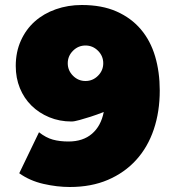

<svg xmlns="http://www.w3.org/2000/svg" viewBox="-20 -737 700 768"><path d="M307 -717Q388 -717 446.5 -691Q505 -665 543.5 -619.5Q582 -574 600.5 -511.5Q619 -449 619 -375Q619 -290 595 -219Q571 -148 524.5 -97Q478 -46 411.5 -17.5Q345 11 259 11Q208 11 153.5 -1.5Q99 -14 57 -44L136 -208Q164 -186 191.5 -178.5Q219 -171 254 -171Q312 -171 348 -202Q384 -233 395 -289Q367 -278 342 -270Q320 -263 298.5 -257Q277 -251 266 -251Q218 -251 177 -268Q136 -285 106 -314.5Q76 -344 59.5 -384.5Q43 -425 43 -473Q43 -529 63.5 -574.5Q84 -620 119.5 -651.5Q155 -683 203.5 -700Q252 -717 307 -717ZM322 -413Q351 -413 372 -434Q393 -455 393 -484Q393 -513 372 -534Q351 -555 322 -555Q293 -555 272 -534Q251 -513 251 -484Q251 -455 272 -434Q293 -413 322 -413Z"/></svg>

Font: Afrihost Sans Black
Style: Regular
Weight: 900
Foundry: https://www.afrihost.com
Version: Version 1.000